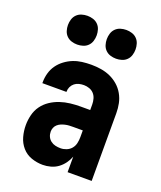

<svg xmlns="http://www.w3.org/2000/svg" viewBox="-139 -832 778 929"><g transform="rotate(20 250.0 -368.0)"><path d="M192 8Q162 8 133.5 -2Q105 -12 85.5 -34.5Q66 -57 58 -86Q50 -115 50 -145Q50 -171 56.5 -197.5Q63 -224 78.5 -245.5Q94 -267 116.5 -282Q139 -297 164.5 -305.5Q190 -314 216.5 -317Q243 -320 269 -320H318V-349Q318 -363 314 -377.5Q310 -392 300.5 -402.5Q291 -413 277 -418Q263 -423 249 -423Q236 -423 223.5 -420Q211 -417 201 -409Q191 -401 185.5 -389.5Q180 -378 180 -365V-363H56V-368Q56 -392 62.5 -415Q69 -438 82.5 -457Q96 -476 115.5 -490.5Q135 -505 156.5 -513.5Q178 -522 201.5 -525Q225 -528 249 -528Q274 -528 299 -524Q324 -520 346.5 -510Q369 -500 388 -483.5Q407 -467 419.5 -445Q432 -423 437 -398.5Q442 -374 442 -349V0H318V-80Q311 -61 298.5 -44Q286 -27 269.5 -15Q253 -3 232.5 2.5Q212 8 192 8ZM246 -97Q261 -97 276 -103Q291 -109 301 -121Q311 -133 314.5 -148.5Q318 -164 318 -180V-215H269Q259 -215 248.5 -214.5Q238 -214 227.5 -211.5Q217 -209 207.5 -205Q198 -201 190 -194Q182 -187 178 -177Q174 -167 174 -157Q174 -143 179.5 -131Q185 -119 195.5 -111Q206 -103 219 -100Q232 -97 246 -97ZM350 -596Q335 -596 320.5 -600.5Q306 -605 295.5 -615.5Q285 -626 280.5 -640.5Q276 -655 276 -670Q276 -685 280.5 -699.5Q285 -714 295.5 -724.5Q306 -735 320.5 -739.5Q335 -744 350 -744Q365 -744 379.5 -739.5Q394 -735 404.5 -724.5Q415 -714 419.5 -699.5Q424 -685 424 -670Q424 -655 419.5 -640.5Q415 -626 404.5 -615.5Q394 -605 379.5 -600.5Q365 -596 350 -596ZM150 -596Q135 -596 120.5 -600.5Q106 -605 95.5 -615.5Q85 -626 80.5 -640.5Q76 -655 76 -670Q76 -685 80.5 -699.5Q85 -714 95.5 -724.5Q106 -735 120.5 -739.5Q135 -744 150 -744Q165 -744 179.5 -739.5Q194 -735 204.5 -724.5Q215 -714 219.5 -699.5Q224 -685 224 -670Q224 -655 219.5 -640.5Q215 -626 204.5 -615.5Q194 -605 179.5 -600.5Q165 -596 150 -596Z"/></g></svg>

Font: Iosevka Extrabold
Style: Regular
Weight: 800
Monospace: yes
Designer: Belleve Invis
Foundry: Belleve Invis
Version: Version 32.5.0; ttfautohint (v1.8.4)